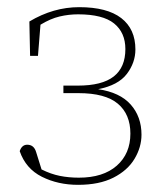

<svg xmlns="http://www.w3.org/2000/svg" viewBox="-20 -503 452 536"><path d="M375 -127Q375 -92 355.5 -59.5Q336 -27 296.5 -7Q257 13 198 13Q142 13 97 -9.5Q52 -32 35 -81Q41 -99 56 -99Q75 -99 81 -78L96 -30Q122 -17 147 -12Q172 -7 200 -7Q268 -7 306 -40.5Q344 -74 344 -130Q344 -184 309 -213.5Q274 -243 199 -243H157V-264H197Q265 -264 297.5 -289.5Q330 -315 330 -366Q330 -412 298.5 -437.5Q267 -463 198 -463Q172 -463 146.5 -457Q121 -451 93 -434L86 -347H64L62 -443Q129 -483 201 -483Q279 -483 318.5 -452.5Q358 -422 358 -365Q358 -328 334 -296.5Q310 -265 254 -254Q315 -245 345 -211Q375 -177 375 -127Z"/></svg>

Font: Source Serif Pro ExtraLight
Style: Regular
Weight: 200
Designer: Frank Grießhammer
Foundry: Adobe Systems Incorporated
Version: Version 3.001;hotconv 1.0.111;makeotfexe 2.5.65597